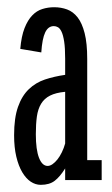

<svg xmlns="http://www.w3.org/2000/svg" viewBox="-20 -498 311 531"><path d="M160.2 -244.1Q134.3 -241.7 118.4 -233.6Q102.5 -225.6 93.8 -211.2Q85 -196.8 82 -175.8Q79.1 -154.8 79.1 -127Q79.1 -84 87.9 -61.5Q96.7 -39.1 111.8 -39.1Q118.2 -39.1 125.2 -43.9Q132.3 -48.8 138.9 -57.1Q145.5 -65.4 151.1 -76.9Q156.7 -88.4 160.2 -101.1ZM36.1 -362.8Q39.1 -397.9 47.9 -420.2Q56.6 -442.4 69.1 -455.3Q81.5 -468.3 97.2 -473.1Q112.8 -478 129.9 -478Q148.9 -478 165.5 -471.9Q182.1 -465.8 194.6 -450Q207 -434.1 214.1 -406.2Q221.2 -378.4 221.2 -335V-55.2H261.2V0H160.2V-32.2Q146 -9.3 131.3 2Q116.7 13.2 92.8 13.2Q78.1 13.2 64.9 4.4Q51.8 -4.4 41.5 -21.7Q31.2 -39.1 25.1 -64.7Q19 -90.3 19 -124Q19 -171.9 29.8 -202.4Q40.5 -232.9 59.6 -251.2Q78.6 -269.5 104.2 -278.1Q129.9 -286.6 160.2 -291V-335.9Q160.2 -365.2 157.5 -382.8Q154.8 -400.4 150.4 -409.9Q146 -419.4 140.4 -422.6Q134.8 -425.8 128.9 -425.8Q113.3 -425.8 105 -408.4Q96.7 -391.1 94.2 -353Z"/></svg>

Font: Stint Ultra Condensed
Style: Regular
Weight: 400
Width: 1
Designer: Astigmatic (AOETI)
Foundry: Astigmatic (AOETI)
Version: Version 1.000